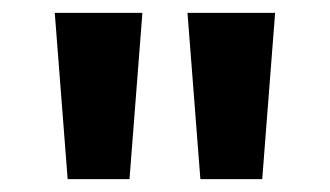

<svg xmlns="http://www.w3.org/2000/svg" viewBox="-20 -734 512 298"><path d="M201 -714H65L85 -456H181ZM407 -714H271L291 -456H387Z"/></svg>

Font: Noto Traditional Nushu
Style: Bold
Weight: 700
Designer: LIU Zhao
Foundry: LiuZhao Studio
Version: Version 2.003